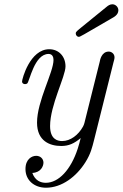

<svg xmlns="http://www.w3.org/2000/svg" viewBox="-20 -671 573 897"><path d="M83 -290C83 -282 90 -278 97 -278C101 -278 104 -279 107 -281C118 -289 140 -419 207 -419C225 -419 230 -404 230 -391C230 -333 153 -199 153 -98C153 -11 214 11 266 11C302 11 327 -1 357 -26C353 -9 348 8 343 24C311 122 254 183 194 183C170 183 144 173 131 137C172 135 183 104 183 89C183 71 169 57 149 57C129 57 99 72 99 119C99 171 140 206 195 206C269 206 337 154 379 87C404 47 410 20 420 -19L510 -379C512 -387 515 -395 515 -403C515 -420 501 -430 488 -430C454 -430 447 -389 446 -383L379 -115C376 -103 374 -91 368 -80C346 -40 309 -12 270 -12C248 -12 214 -21 214 -82C214 -180 286 -313 286 -361C286 -407 255 -441 210 -441C120 -441 83 -302 83 -290ZM334 -514C334 -507 340 -499 348 -499C355 -499 358 -502 503 -586C508 -589 533 -600 533 -623C533 -638 520 -651 505 -651C494 -651 485 -645 478 -639C331 -519 334 -525 334 -514Z"/></svg>

Font: CMU Serif
Style: Italic
Weight: 500
Italic angle: -14.04°
Version: Version 0.7.0